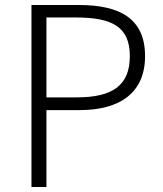

<svg xmlns="http://www.w3.org/2000/svg" viewBox="-20 -749 652 769"><path d="M106 0H166V-308H299C461 -308 561 -378 561 -524C561 -675 460 -729 295 -729H106ZM166 -359V-679H283C428 -679 500 -643 500 -524C500 -407 431 -359 287 -359Z"/></svg>

Font: GenYoGothic2 TW L
Style: Regular
Weight: 300
Version: Version 2.100;PS 2.1;hotconv 16.6.51;makeotf.lib2.5.65220 DE